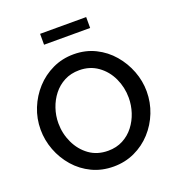

<svg xmlns="http://www.w3.org/2000/svg" viewBox="-158 -1027 1067 1159"><g transform="rotate(-20 376.0 -447.5)"><path d="M375 5Q299 5 236.5 -25Q174 -55 129 -106.5Q84 -158 59.5 -222.5Q35 -287 35 -355Q35 -426 61 -490.5Q87 -555 133 -605.5Q179 -656 241.5 -685.5Q304 -715 377 -715Q453 -715 515.5 -684Q578 -653 622.5 -601Q667 -549 691.5 -485Q716 -421 716 -354Q716 -283 690.5 -218.5Q665 -154 619 -103.5Q573 -53 510.5 -24Q448 5 375 5ZM149 -355Q149 -288 177 -228.5Q205 -169 255.5 -132.5Q306 -96 376 -96Q429 -96 471 -118Q513 -140 542 -177.5Q571 -215 586 -261Q601 -307 601 -355Q601 -422 573.5 -481Q546 -540 495 -576.5Q444 -613 376 -613Q322 -613 280 -591Q238 -569 209 -532Q180 -495 164.5 -449Q149 -403 149 -355ZM230 -830V-900H526V-830Z"/></g></svg>

Font: Raleway SemiBold
Style: Regular
Weight: 600
Designer: Matt McInerney, Pablo Impallari, Rodrigo Fuenzalida
Foundry: Matt McInerney, Pablo Impallari, Rodrigo Fuenzalida
Version: Version 4.026